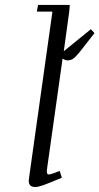

<svg xmlns="http://www.w3.org/2000/svg" viewBox="-20 -749 402 776"><path d="M96.2 -18.1Q96.2 -21.5 98.1 -35.2L191.9 -702.1H128.9L133.8 -729H262.2L259.8 -702.1L237.8 -542L347.2 -630.9L361.8 -615.2L300.8 -537.1Q285.2 -518.1 275.4 -511.5Q265.6 -504.9 252 -504.9Q247.6 -504.9 242.9 -506.8Q238.3 -508.8 235.4 -510.7L232.9 -512.2L169.9 -64.9Q167 -43.9 176.8 -43.9Q186.5 -43.9 221.2 -58.1L230 -30.8Q176.8 -8.3 155.5 -0.7Q134.3 6.8 122.1 6.8Q96.2 6.8 96.2 -18.1Z"/></svg>

Font: Dehuti
Style: Italic
Weight: 400
Version: Version 1.2